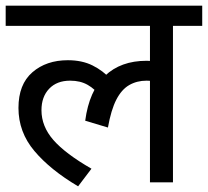

<svg xmlns="http://www.w3.org/2000/svg" viewBox="-20 -642 732 676"><path d="M0 -551V-622H692V-551H589V0H508V-379L552 -347Q536 -354 522 -356Q508 -358 496 -358Q462 -358 435 -342.5Q408 -327 389.5 -291Q371 -255 360 -193L280 -217Q294 -322 349.5 -375Q405 -428 496 -428Q516 -428 533 -425Q550 -422 562 -418L565 -396L508 -415V-551ZM332 -304Q315 -328 289 -343Q263 -358 227 -358Q180 -358 153 -329.5Q126 -301 126 -254Q126 -197 168 -149Q210 -101 302 -48L255 14Q157 -44 101 -110.5Q45 -177 45 -262Q45 -345 94 -387.5Q143 -430 219 -430Q269 -430 306 -411.5Q343 -393 370 -363Z"/></svg>

Font: hexuhindi05
Style: Book
Weight: 400
Designer: Jelle Bosma - Monotype Design Team
Foundry: Monotype Imaging Inc.
Version: Version 2.003